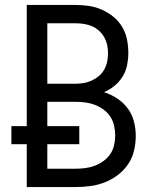

<svg xmlns="http://www.w3.org/2000/svg" viewBox="-20 -755 640 775"><path d="M88 0V-173H26V-246H88V-735H285Q312 -735 339 -731Q366 -727 391 -716Q416 -705 437.5 -687.5Q459 -670 473 -646.5Q487 -623 492.5 -596Q498 -569 498 -541Q498 -517 493 -492Q488 -467 475 -446Q462 -425 442.5 -409Q423 -393 400 -383Q428 -374 453 -357.5Q478 -341 495.5 -317.5Q513 -294 520.5 -265Q528 -236 528 -207Q528 -177 521 -147Q514 -117 497 -92Q480 -67 455.5 -48.5Q431 -30 403 -19Q375 -8 345 -4Q315 0 285 0ZM171 -417H285Q302 -417 318.5 -420Q335 -423 350.5 -430Q366 -437 379 -448Q392 -459 400.5 -474Q409 -489 412.5 -506Q416 -523 416 -540Q416 -557 412.5 -573.5Q409 -590 400.5 -605Q392 -620 379 -631.5Q366 -643 350.5 -649.5Q335 -656 318.5 -658.5Q302 -661 285 -661H171ZM285 -74Q305 -74 324.5 -76.5Q344 -79 362.5 -86Q381 -93 397.5 -105Q414 -117 425 -133Q436 -149 440.5 -169Q445 -189 445 -209Q445 -228 440.5 -248Q436 -268 425 -284.5Q414 -301 397.5 -313Q381 -325 362.5 -332Q344 -339 324.5 -341.5Q305 -344 285 -344H171V-246H300V-173H171V-74Z"/></svg>

Font: Iosevka Custom Extended
Style: Regular
Weight: 400
Width: 7
Monospace: yes
Designer: Belleve Invis
Foundry: Belleve Invis
Version: Version 11.2.4; ttfautohint (v1.8.4)